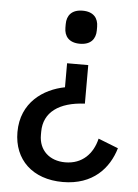

<svg xmlns="http://www.w3.org/2000/svg" viewBox="-52 -571 576 804"><g transform="rotate(5 236.0 -169.0)"><path d="M242 192C369 192 435 116 460 31L376 -2C361 62 317 109 245 109C179 109 134 68 134 4V-10C134 -92 198 -138 306 -143V-305H217V-204C128 -187 35 -125 35 0C35 116 115 192 242 192ZM263 -391C309 -391 329 -417 329 -453V-468C329 -504 309 -530 263 -530C217 -530 197 -504 197 -468V-453C197 -417 217 -391 263 -391Z"/></g></svg>

Font: IBM Plex Arabic Text
Style: Regular
Weight: 450
Designer: Mike Abbink, Paul van der Laan, Pieter van Rosmalen, Wael Morcos, Khajak Apelian
Foundry: Bold Monday
Version: Version 1.0